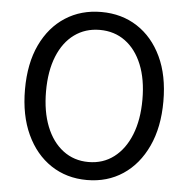

<svg xmlns="http://www.w3.org/2000/svg" viewBox="-53 -799 849 865"><g transform="rotate(5 371.0 -366.0)"><path d="M371 13.4Q279.2 13.4 208.6 -33.4Q138 -80.2 98 -166.2Q58.1 -252.2 58.1 -369.3Q58.1 -487 98 -571.3Q138 -655.6 208.6 -701Q279.2 -746.4 371 -746.4Q463.3 -746.4 533.7 -700.8Q604.1 -655.2 644 -571.1Q684 -487 684 -369.3Q684 -252.2 644 -166.2Q604.1 -80.2 533.7 -33.4Q463.3 13.4 371 13.4ZM371 -68Q437.1 -68 486 -105.3Q535 -142.5 562.1 -210.1Q589.2 -277.8 589.2 -369.3Q589.2 -460.8 562.1 -527.3Q535 -593.7 486 -629.5Q437.1 -665.4 371 -665.4Q305.6 -665.4 256.3 -629.5Q207.1 -593.7 180.2 -527.3Q153.3 -460.8 153.3 -369.3Q153.3 -277.8 180.2 -210.1Q207.1 -142.5 256.3 -105.3Q305.6 -68 371 -68Z"/></g></svg>

Font: Noto Sans TC
Style: Regular
Weight: 100
Designer: Ryoko NISHIZUKA 西塚涼子 (kana, bopomofo & ideographs); Paul D. Hunt (Latin, Greek & Cyrillic); Sandoll Communications 산돌커뮤니
Foundry: Adobe
Version: Version 2.004;hotconv 1.0.118;makeotfexe 2.5.65603